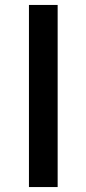

<svg xmlns="http://www.w3.org/2000/svg" viewBox="-20 -756 349 776"><path d="M97 0H213V-736H97Z"/></svg>

Font: Noto Sans Japanese Medium
Style: Regular
Weight: 500
Designer: Ryoko NISHIZUKA (kana & ideographs); Paul D. Hunt (Latin, Greek & Cyrillic); Wenlong ZHANG (bopomofo); Sandoll Communica
Foundry: Adobe Systems Incorporated
Version: Version 1.000;PS 1;hotconv 1.0.78;makeotf.lib2.5.61930